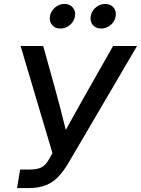

<svg xmlns="http://www.w3.org/2000/svg" viewBox="-20 -963 722 983"><path d="M67.4 0 83 -95.2H135.3Q170.9 -95.2 192.4 -106.4Q213.9 -117.7 228.5 -143.6L248.5 -178.7L85.4 -727.5H201.2L258.8 -520.5Q275.4 -461.4 289.3 -407Q303.2 -352.5 316.9 -297.9Q347.2 -352.5 377.4 -407Q407.7 -461.4 441.4 -520.5L559.1 -727.5H681.6L328.6 -125.5Q305.7 -87.4 279.5 -59.1Q253.4 -30.8 216.3 -15.4Q179.2 0 124 0ZM498 -816.9Q470.7 -816.9 455.3 -835Q439.9 -853 444.3 -879.9Q448.7 -906.2 470.2 -924.6Q491.7 -942.9 518.6 -942.9Q545.4 -942.9 561 -924.6Q576.7 -906.2 572.3 -879.9Q567.9 -853 546.4 -835Q524.9 -816.9 498 -816.9ZM289.1 -816.9Q262.2 -816.9 246.8 -835Q231.4 -853 235.8 -879.9Q240.2 -906.2 261.7 -924.6Q283.2 -942.9 310.1 -942.9Q336.9 -942.9 352.5 -924.6Q368.2 -906.2 363.8 -879.9Q359.4 -853 337.9 -835Q316.4 -816.9 289.1 -816.9Z"/></svg>

Font: Inter Display Medium
Style: Italic
Weight: 500
Italic angle: -9.39999°
Designer: Rasmus Andersson
Foundry: rsms
Version: Version 4.000;git-a52131595